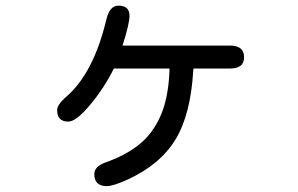

<svg xmlns="http://www.w3.org/2000/svg" viewBox="-20 -590 1040 671"><path d="M833 -389.6Q833 -350.6 784.2 -350.6H656.2L655.3 -342.8Q646.5 -190.4 593.3 -102.5Q540 -14.6 424.8 38.1Q375 60.5 353.5 60.5Q309.6 60.5 309.6 18.6Q309.6 -7.8 346.7 -21.5Q418.9 -46.9 466.3 -85Q513.7 -123 541 -185.1Q568.4 -247.1 572.3 -341.8V-350.6H377.9Q344.7 -283.2 295.4 -224.1Q246.1 -165 218.8 -165Q179.7 -165 179.7 -205.1Q179.7 -222.7 206.1 -247.1Q305.7 -329.1 351.6 -521.5Q363.3 -570.3 393.6 -570.3Q432.6 -570.3 432.6 -535.2Q432.6 -506.8 408.2 -430.7H784.2Q833 -430.7 833 -389.6Z"/></svg>

Font: jf-openhuninn-1.1
Style: Regular
Weight: 400
Designer: [Kosugi Maru]
      Designed by Motoya company      

      [Varela Round]
      Joe Prince(Latin component); Avraham Co
Foundry: justfont CO.,LTD.
Version: 1.1